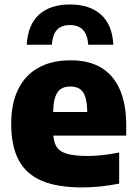

<svg xmlns="http://www.w3.org/2000/svg" viewBox="-20 -827 609 858"><path d="M346.5 10.5Q236.5 10.5 166.5 -19.2Q96.5 -49 63.2 -112Q30 -175 30 -275Q30 -363.5 60.8 -427Q91.5 -490.5 151 -524Q210.5 -557.5 296.5 -557.5Q378.5 -557.5 433.5 -523.8Q488.5 -490 516.2 -425.2Q544 -360.5 544 -268.5V-221H138V-326.5H398L370 -317.5Q370 -363.5 362 -390.8Q354 -418 337 -429.2Q320 -440.5 294.5 -440.5Q268.5 -440.5 251.5 -429.2Q234.5 -418 226 -391Q217.5 -364 217.5 -318V-241Q217.5 -199.5 230.2 -175.2Q243 -151 276.8 -140.5Q310.5 -130 373.5 -130Q406 -130 441.8 -134.2Q477.5 -138.5 512.5 -145.5V-6.5Q467.5 2.5 427 6.5Q386.5 10.5 346.5 10.5ZM99.5 -627Q104.5 -716.5 154.5 -761.8Q204.5 -807 293 -807Q380 -807 431 -761.8Q482 -716.5 486.5 -627H374.5Q371 -672 350.8 -693.5Q330.5 -715 293 -715Q254 -715 234.5 -693.5Q215 -672 211.5 -627Z"/></svg>

Font: Encode Sans Condensed Thin ExtraBold
Style: Regular
Weight: 800
Version: Version 3.002